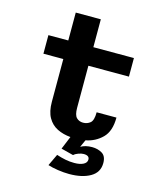

<svg xmlns="http://www.w3.org/2000/svg" viewBox="-125 -752 901 1054"><g transform="rotate(15 325.0 -225.0)"><path d="M173.5 -152V-394.5H60.5V-500H173.5V-658.5H316V-500H546.5V-394.5H316V-155.5Q316 -114.5 330.8 -99.8Q345.5 -85 368.5 -85Q391.5 -85 408.8 -99Q426 -113 426 -159.5H538.5Q538.5 -82 500 -43.8Q461.5 -5.5 406.5 5L387.5 47Q414 31.5 452 31.5Q484 31.5 508.8 46.2Q533.5 61 533.5 100.5Q533.5 153.5 487.5 180.2Q441.5 207 367.5 207Q337 207 302.5 201.8Q268 196.5 245.5 189L277 122.5Q304.5 131.5 328.5 136.2Q352.5 141 379 141Q411 141 430.2 131Q449.5 121 449.5 103Q449.5 80 417 80Q404.5 80 388 85.8Q371.5 91.5 361.5 101L291.5 83L322 9Q280 5.5 246.2 -11.2Q212.5 -28 193 -62Q173.5 -96 173.5 -152Z"/></g></svg>

Font: Trispace SemiBold
Style: Regular
Weight: 600
Designer: Tyler Finck
Foundry: Etcetera Type Company
Version: Version 1.210; ttfautohint (v1.8.3)